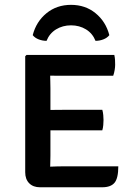

<svg xmlns="http://www.w3.org/2000/svg" viewBox="-20 -772 551 792"><path d="M468 -86Q468 -37 452.5 -18.2Q437 0.5 401.5 0.5H145Q117 0.5 100.5 -16Q84 -32.5 84 -61.5V-540L89.5 -545.5H451.5Q454 -534.5 454.5 -524Q455 -513.5 455 -504.5Q455 -495.5 453 -483.2Q451 -471 447 -459.5H244.5Q234.5 -459.5 218.8 -459.5Q203 -459.5 187 -460Q187 -448 187.5 -435.8Q188 -423.5 188 -408V-318.5Q204 -318.5 219.5 -318.8Q235 -319 244.5 -319H402Q405 -309 406 -297Q407 -285 407 -277Q407 -268 406 -256.2Q405 -244.5 402 -234.5H244.5Q235 -234.5 219.5 -234.5Q204 -234.5 188 -234.5V-129.5Q188 -116.5 187.5 -105.2Q187 -94 187 -84.5Q200.5 -85 214.2 -85.5Q228 -86 247.5 -86ZM431 -627Q422 -615.5 406.2 -609.5Q390.5 -603.5 374 -603.5Q362 -634 334.8 -650.8Q307.5 -667.5 273 -667.5Q238.5 -667.5 211.2 -650.8Q184 -634 172 -603.5Q155.5 -603.5 139.8 -609.5Q124 -615.5 115 -627Q129.5 -683 171.8 -717.5Q214 -752 273 -752Q332 -752 374.2 -717.5Q416.5 -683 431 -627Z"/></svg>

Font: Signika SC
Style: Regular
Weight: 400
Designer: Anna Giedryś
Foundry: Anna Giedryś
Version: Version 2.000; ttfautohint (v1.8.3) -l 8 -r 50 -G 200 -x 9 -